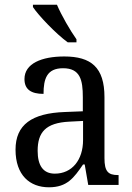

<svg xmlns="http://www.w3.org/2000/svg" viewBox="-20 -786 563 816"><path d="M268 -606H305V-619C278 -657 241 -721 222 -766H120V-756C143 -721 218 -642 268 -606ZM188 10C265 10 294 -30 333 -87H340L355 0H484V-42H481C439 -42 424 -58 424 -114V-373C424 -500 367 -546 253 -546C157 -546 84 -516 84 -450C84 -406 112 -387 165 -387C165 -451 179 -496 248 -496C321 -496 332 -446 332 -373V-313L256 -310C115 -305 46 -256 46 -150C46 -41 107 10 188 10ZM213 -48C163 -48 140 -83 140 -145C140 -223 173 -264 275 -269L333 -272V-191C333 -106 286 -48 213 -48Z"/></svg>

Font: Noto Serif Ethiopic SmCn
Style: Regular
Weight: 400
Width: 4
Designer: Monotype Design Team
Foundry: Monotype Imaging Inc.
Version: Version 2.102